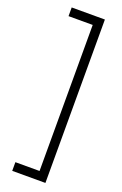

<svg xmlns="http://www.w3.org/2000/svg" viewBox="-180 -890 672 1060"><g transform="rotate(20 155.5 -360.0)"><path d="M240 120H45V69H187V-789H45V-840H240Z"/></g></svg>

Font: Tanohe Sans Light
Style: Regular
Weight: 300
Designer: Village Type and Design LLC & Cristiano Sobral
Foundry: Cooper Hewitt Smithsonian Design Museum
Version: Version 1.00;September 29, 2021;FontCreator 13.0.0.2655 64-b